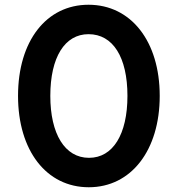

<svg xmlns="http://www.w3.org/2000/svg" viewBox="-20 -777 748 809"><path d="M354 12C533 12 653 -144 653 -373C653 -603 532 -757 353 -757C175 -757 56 -604 56 -373C56 -142 176 12 354 12ZM355 -112C253 -112 192 -213 192 -373C192 -536 253 -633 353 -633C456 -633 517 -536 517 -373C517 -211 456 -112 355 -112Z"/></svg>

Font: Plus Jakarta Sans
Style: Bold
Weight: 700
Designer: Gumpita Rahayu
Foundry: Tokotype
Version: Version 2.071;gftools[0.9.30]